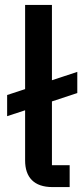

<svg xmlns="http://www.w3.org/2000/svg" viewBox="-20 -760 334 780"><path d="M263 0H193C118 0 82 -40 82 -108V-312L9 -288V-374L82 -398V-740H191V-434L294 -468V-382L191 -348V-89H263Z"/></svg>

Font: Plexus Sans Medium
Style: Regular
Weight: 500
Version: Version 2.001;PS 002.001;hotconv 1.0.70;makeotf.lib2.5.58329